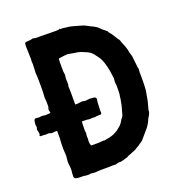

<svg xmlns="http://www.w3.org/2000/svg" viewBox="-131 -834 883 944"><g transform="rotate(-20 311.0 -362.0)"><path d="M582 -405Q580 -384 581 -379V-344Q581 -336 580.5 -319Q580 -302 579 -294Q579 -291 577 -283Q575 -271 574 -266Q573 -262 572 -254.5Q571 -247 570 -243L558 -198V-194Q558 -185 550 -171L544 -162Q534 -137 521 -120Q514 -112 500 -95.5Q486 -79 479 -71L475 -67Q470 -64 458.5 -55.5Q447 -47 440 -44Q438 -43 434.5 -40.5Q431 -38 429 -37Q401 -25 387 -20Q384 -18 380 -16Q372 -14 369 -13Q366 -12 360.5 -10.5Q355 -9 352 -8Q346 -6 343 -6Q331 -8 319 -3Q317 -2 313 -2Q310 -2 306 -2.5Q302 -3 299 -3Q296 -3 291 -2.5Q286 -2 283 -2Q277 -2 250 -2Q223 -2 209 0Q206 0 200.5 -0.5Q195 -1 192 -1Q191 -1 188 -2Q185 -3 183 -2Q175 1 158 -1Q150 -3 145 -3H130Q120 -3 114 -4Q96 -6 99 -24V-33Q103 -52 99 -80Q97 -98 99 -107Q101 -119 101 -126Q101 -132 100 -143.5Q99 -155 99 -161Q99 -199 100 -204Q101 -208 101 -216V-256Q91 -257 79 -255Q72 -253 68 -256Q60 -259 53 -259Q53 -258 42 -258L32 -259H20Q7 -259 14 -269Q14 -270 14.5 -270Q15 -270 15 -271Q12 -291 10 -294V-297Q15 -308 12 -316Q11 -317 11 -321Q13 -333 13 -338Q15 -353 29 -350Q40 -347 50 -350Q51 -350 53 -350Q55 -350 57.5 -350Q60 -350 61 -350Q71 -348 74 -348Q76 -348 80 -348.5Q84 -349 86 -349Q88 -349 92.5 -349.5Q97 -350 100 -350V-354L97 -366V-369Q98 -372 99 -376Q100 -380 101 -383V-410Q101 -414 100 -420Q99 -426 99 -429Q99 -440 101 -462V-515Q101 -520 100.5 -530Q100 -540 100 -545Q100 -547 99.5 -551Q99 -555 99 -558Q101 -590 101 -606Q99 -624 101 -630Q100 -642 100 -665Q100 -688 99 -699Q99 -708 100 -712Q101 -718 107 -719Q115 -719 131 -721L143 -724H144L159 -721Q163 -721 168 -721Q173 -721 179 -721Q185 -721 188 -721Q200 -721 224 -720.5Q248 -720 259 -720H264Q266 -720 270.5 -720.5Q275 -721 277 -721Q283 -721 285 -724H286Q287 -719 293 -721H299Q320 -718 322 -718Q333 -718 353 -712Q379 -704 392 -701Q392 -700 393 -700Q400 -700 414 -692Q419 -690 429 -684Q462 -669 470 -659Q475 -653 486 -644Q497 -635 500 -633Q500 -632 501 -632L502 -630Q503 -628 507 -622Q509 -620 512 -616Q515 -612 517 -610Q520 -605 526 -595.5Q532 -586 535 -581Q535 -578 538 -577Q544 -571 548 -555Q549 -551 552 -545Q555 -539 556 -536Q559 -529 563 -515Q564 -512 565 -505.5Q566 -499 567 -496Q567 -495 569.5 -487.5Q572 -480 573 -476Q577 -440 579 -423Q579 -418 581 -410Q581 -409 582 -407ZM451 -321Q452 -329 452 -369Q452 -370 451.5 -371Q451 -372 451 -373Q451 -375 450.5 -379Q450 -383 450 -385Q450 -388 451 -396Q452 -404 451 -408Q448 -437 442 -464Q441 -468 438.5 -476.5Q436 -485 435 -489Q433 -496 424 -515Q422 -519 420 -521Q420 -522 417 -525.5Q414 -529 413 -531Q399 -551 390 -558Q379 -567 345 -580Q336 -584 305 -588Q284 -592 277 -593Q262 -592 234 -588Q230 -588 230 -584Q230 -576 229 -572V-522Q229 -519 230.5 -511Q232 -503 232 -501Q232 -499 230 -491V-488Q229 -481 230 -465.5Q231 -450 228 -444V-440Q228 -436 228.5 -427.5Q229 -419 229 -415V-348Q230 -347 231 -347Q247 -347 255 -349Q267 -351 273 -349Q280 -346 288 -348Q295 -348 309 -350Q312 -350 314 -349Q317 -349 321 -348.5Q325 -348 327 -348Q340 -346 338 -334Q336 -326 336 -322Q336 -305 334 -275Q334 -274 334.5 -271Q335 -268 335 -267Q335 -257 325 -258Q308 -258 299 -256Q298 -255 294.5 -256Q291 -257 290 -257Q288 -257 283.5 -256.5Q279 -256 276 -256H272Q268 -255 268 -256Q262 -258 231 -258Q230 -254 230 -245Q230 -240 229.5 -222.5Q229 -205 231 -200V-196Q228 -184 230 -169V-165Q227 -151 232 -135Q232 -131 237 -131H272Q276 -131 288.5 -132.5Q301 -134 306 -132Q307 -133 308 -133Q336 -137 353 -144Q359 -146 376 -156Q384 -162 398 -174Q400 -176 402 -178.5Q404 -181 406.5 -184Q409 -187 410 -189Q411 -190 414.5 -196.5Q418 -203 421 -206Q429 -214 431 -227Q432 -229 433 -233.5Q434 -238 435 -241.5Q436 -245 437 -248Q441 -258 448 -299Q448 -303 449 -310Q450 -317 451 -321Z"/></g></svg>

Font: Gutenberg Clean
Style: Regular
Weight: 400
Designer: Nicola Manzari, Bruno Pierini
Foundry: Unio | Creative Solutions
Version: Version 1.001;PS 001.001;hotconv 1.0.88;makeotf.lib2.5.64775